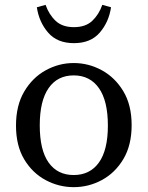

<svg xmlns="http://www.w3.org/2000/svg" viewBox="-20 -759 609 792"><path d="M284 13Q223 13 168.5 -16Q114 -45 80 -101.5Q46 -158 46 -241Q46 -324 80 -381.5Q114 -439 168.5 -469Q223 -499 284 -499Q345 -499 399.5 -469.5Q454 -440 488.5 -383Q523 -326 523 -243Q523 -160 489 -103Q455 -46 400.5 -16.5Q346 13 284 13ZM284 -37Q351 -37 388 -88.5Q425 -140 425 -241Q425 -343 388 -395.5Q351 -448 284 -448Q217 -448 180.5 -395.5Q144 -343 144 -242Q144 -140 180.5 -88.5Q217 -37 284 -37ZM132 -729 168 -739Q182 -699 209.5 -673Q237 -647 285 -647Q333 -647 360.5 -673Q388 -699 402 -739L438 -729Q429 -668 391.5 -624.5Q354 -581 285 -581Q216 -581 178.5 -624.5Q141 -668 132 -729Z"/></svg>

Font: Source Serif 4 SmText
Style: Regular
Weight: 400
Designer: Frank Grießhammer
Foundry: Adobe
Version: Version 4.005;hotconv 1.1.0;makeotfexe 2.6.0